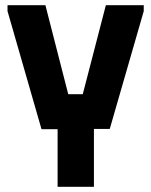

<svg xmlns="http://www.w3.org/2000/svg" viewBox="-20 -720 583 740"><path d="M9 -700H155L243 -357H299L388 -700H534V-677L403 -223H342V0H202V-222H140L9 -677Z"/></svg>

Font: Phudu SemiBold
Style: Regular
Weight: 600
Version: Version 1.005;gftools[0.9.23]